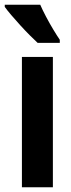

<svg xmlns="http://www.w3.org/2000/svg" viewBox="-35 -786 299 806"><path d="M187 0H57V-547H187ZM134 -766Q143 -745 158 -716.5Q173 -688 189 -661.5Q205 -635 216 -619V-606H123Q110 -618 90.5 -637.5Q71 -657 50.5 -679.5Q30 -702 12.5 -722.5Q-5 -743 -15 -757V-766Z"/></svg>

Font: Noto Sans Arabic ExtCond
Style: Bold
Weight: 700
Width: 2
Designer: Monotype Design Team, Nadine Chahine, Nizar Qandah and Khaled Hosny
Foundry: Monotype Imaging Inc.
Version: Version 2.012; ttfautohint (v1.8.4.7-5d5b)